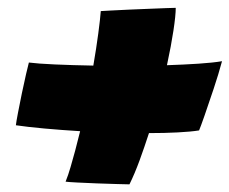

<svg xmlns="http://www.w3.org/2000/svg" viewBox="-20 -612 600 502"><path d="M500.5 -271Q478.5 -267.5 444.5 -265.8Q410.5 -264 369.5 -264Q357.5 -227 344.8 -192.2Q332 -157.5 318.5 -130Q310 -130 286 -130.8Q262 -131.5 233.5 -132.5Q205 -133.5 181.8 -134.8Q158.5 -136 151.5 -137Q158.5 -154.5 164.5 -175.2Q170.5 -196 176.5 -218Q183 -242 189.5 -269Q140 -272 96 -276Q52 -280 21.5 -284.5Q22.5 -293.5 27 -317Q31.5 -340.5 37.2 -368.2Q43 -396 48.2 -418.5Q53.5 -441 55.5 -448.5Q78.5 -445.5 123.5 -443.5Q168.5 -441.5 224 -440.5Q232 -487 237 -524.8Q242 -562.5 243.5 -583Q250 -583.5 270 -584.5Q290 -585.5 316.8 -586.8Q343.5 -588 369.8 -589Q396 -590 415.2 -590.8Q434.5 -591.5 439.5 -591.5Q439.5 -572 433.5 -532.2Q427.5 -492.5 416.5 -441.5Q461.5 -443 499.2 -445.5Q537 -448 560.5 -452Q551.5 -418.5 538.5 -379.5Q525.5 -340.5 514.8 -309.8Q504 -279 500.5 -271Z"/></svg>

Font: Grandstander Black
Style: Italic
Weight: 900
Italic angle: -15°
Designer: Tyler Finck
Foundry: Etcetera Type Co
Version: Version 1.200; ttfautohint (v1.8.3)